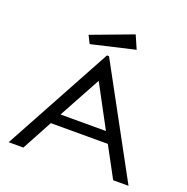

<svg xmlns="http://www.w3.org/2000/svg" viewBox="-139 -927 1029 1057"><g transform="rotate(20 375.0 -398.5)"><path d="M636 0 540 -178H206L110 0H24L369 -634H381L726 0ZM374 -487 240 -241H506ZM258 -660 235 -706 478 -797 512 -719Z"/></g></svg>

Font: Inconsolata ExtraExpanded
Style: Regular
Weight: 400
Width: 8
Monospace: yes
Designer: Raph Levien, Cyreal, Brenton Simpson
Foundry: Raph Levien, Cyreal, Google
Version: Version 3.001; ttfautohint (v1.8.2.53-6de2)